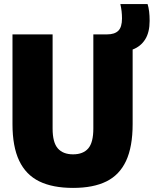

<svg xmlns="http://www.w3.org/2000/svg" viewBox="-20 -908 751 938"><path d="M41 -302V-740H237V-280Q237 -212 262.5 -183Q288 -154 337 -154Q386 -154 411 -182.8Q436 -211.5 436 -280V-740H503Q540 -740 558 -757.8Q576 -775.5 576 -818Q576 -853.5 568 -888H701Q711 -857 711 -806Q711 -750 689.2 -715.5Q667.5 -681 628 -666V-302Q628 -191 596 -122.2Q564 -53.5 500 -21.8Q436 10 337 10Q237 10 171.8 -22Q106.5 -54 73.8 -122.8Q41 -191.5 41 -302Z"/></svg>

Font: Encode Sans Condensed Black
Style: Regular
Weight: 900
Width: 3
Designer: Multiple Designers
Foundry: Impallari Type
Version: Version 2.000